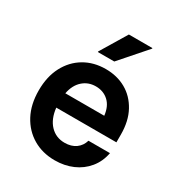

<svg xmlns="http://www.w3.org/2000/svg" viewBox="-173 -830 887 954"><g transform="rotate(30 271.0 -353.0)"><path d="M280.8 10Q210.8 10 156.2 -22.1Q101.7 -54.2 70.4 -112.9Q39.2 -171.7 39.2 -251.7Q39.2 -330.8 69.6 -388.8Q100 -446.7 153.3 -478.3Q206.7 -510 275.8 -510Q340.8 -510 391.7 -481.2Q442.5 -452.5 472.5 -397.5Q502.5 -342.5 502.5 -265V-220.8H157.5Q164.2 -159.2 197.1 -124.6Q230 -90 280 -90Q318.3 -90 343.8 -108.3Q369.2 -126.7 378.3 -158.3H501.7Q491.7 -105.8 460.4 -67.9Q429.2 -30 382.9 -10Q336.7 10 280.8 10ZM160.8 -305H384.2Q378.3 -356.7 348.8 -383.8Q319.2 -410.8 275.8 -410.8Q232.5 -410.8 201.7 -383.3Q170.8 -355.8 160.8 -305ZM198.3 -563.3V-566.7L288.3 -715.8H423.3V-712.5L292.5 -563.3Z"/></g></svg>

Font: Funnel Sans Light SemiBold
Style: Regular
Weight: 600
Version: Version 1.000